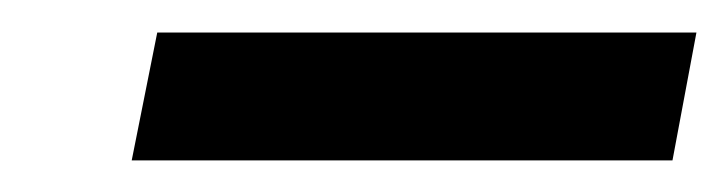

<svg xmlns="http://www.w3.org/2000/svg" viewBox="-20 -687 459 121"><path d="M403.8 -585.9H63L79.1 -666.5H418.9Z"/></svg>

Font: Charis SIL Phon
Style: Bold Italic
Weight: 700
Italic angle: -11°
Foundry: SIL International
Version: Version 5.000